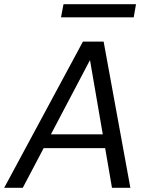

<svg xmlns="http://www.w3.org/2000/svg" viewBox="-40 -899 712 919"><path d="M-20 0 357 -700H456L584 0H496L391 -610H390L69 0ZM115 -190 150 -256H498L509 -190ZM252 -816 264 -879H611L600 -816Z"/></svg>

Font: DM Sans 28pt
Style: Italic
Weight: 400
Italic angle: -10°
Version: Version 4.004;gftools[0.9.30]